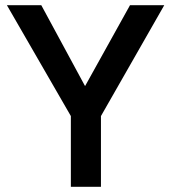

<svg xmlns="http://www.w3.org/2000/svg" viewBox="-20 -717 657 737"><path d="M252 0V-271.5L6.5 -697H138.5L306.5 -386.5L479 -697H610.5L367.5 -271.5V0Z"/></svg>

Font: HK Grotesk SemiBold
Style: Regular
Weight: 600
Designer: Alfredo Marco Pradil
Foundry: Hanken Design Co.
Version: Version 3.001;FEAKit 1.0